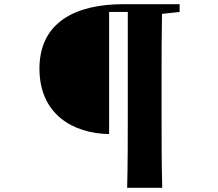

<svg xmlns="http://www.w3.org/2000/svg" viewBox="-20 -767 1040 915"><path d="M586 128H753C750 11 750 -108 750 -226V-393C750 -497 750 -600 752 -701L836 -710V-747H567C342 -747 168 -662 168 -440C168 -223 327 -131 500 -128V-710H589V-225C589 -105 589 13 586 128Z"/></svg>

Font: Noto Serif SC Black
Style: Regular
Weight: 900
Designer: Ryoko NISHIZUKA 西塚涼子 (kana & ideographs); Frank Grießhammer (Latin, Greek & Cyrillic); Wenlong ZHANG 张文龙 (bopomofo); San
Foundry: Adobe
Version: Version 2.001;hotconv 1.1.0;makeotfexe 2.6.0